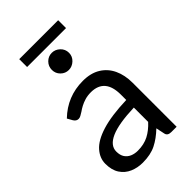

<svg xmlns="http://www.w3.org/2000/svg" viewBox="-252 -911 1001 1001"><g transform="rotate(-45 248.5 -411.0)"><path d="M175 8Q137 8 104.5 -6Q72 -20 52.2 -49.8Q32.5 -79.5 32.5 -126.5Q32.5 -167.5 62.5 -202Q93.5 -238 163.2 -259.5Q233 -281 345 -284.5V-324Q345 -442 244.5 -443.5Q218.5 -443.5 198.8 -437.5Q179 -431.5 163.5 -423.2Q148 -415 136.5 -406.5Q125.5 -399.5 116.8 -394.8Q108 -390 100 -390Q83.5 -390 73.5 -406.5L57.5 -435Q140.5 -515 255.5 -515Q313 -515 352.2 -491Q391.5 -467 411.8 -424Q432 -381 432 -324V0H392.5Q365.5 0 361.5 -21L351.5 -69Q313 -32 273 -12Q233 8 175 8ZM201 -54.5Q246.5 -54.5 280.8 -72.2Q315 -90 345 -123V-228.5Q229 -224.5 173.5 -199.8Q118 -175 118 -131Q118 -104 129.2 -87.2Q140.5 -70.5 159.2 -62.5Q178 -54.5 201 -54.5ZM388 -771.5H101V-829.5H388ZM244 -606.5Q218.5 -606.5 200 -624.8Q181.5 -643 181.5 -669.5Q181.5 -696 200 -714.5Q218.5 -733 244 -733Q269 -733 288.5 -714.8Q308 -696.5 308 -669.5Q308 -643 288.5 -624.8Q269 -606.5 244 -606.5Z"/></g></svg>

Font: Verano Sans
Style: Regular
Weight: 400
Designer: Lukasz Dziedzic with Adam Twardoch and Botio Nikoltchev
Foundry: tyPoland Lukasz Dziedzic
Version: Version 3.001;December 28, 2019;FontCreator 12.0.0.2547 64-b